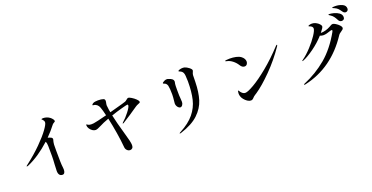

<svg xmlns="http://www.w3.org/2000/svg" viewBox="-30 -1708 5060 2615"><g transform="rotate(-20 2500.0 -401.0)"><path d="M707 -693Q707 -686 703.5 -683Q700 -680 691 -675Q673 -665 665 -655Q608 -580 538 -510Q570 -501 585 -493Q602 -484 602 -465Q602 -458 597 -445Q596 -442 592.5 -428Q589 -414 588 -394Q588 -387 587.5 -366Q587 -345 587 -300Q587 -108 594 -67Q597 -46 597 -30Q597 0 587 17Q577 34 557 34Q529 34 514 14.5Q499 -5 499 -42Q499 -68 503 -138Q508 -201 508 -254L507 -401Q507 -447 493 -467Q327 -316 162 -244Q149 -238 142 -238Q136 -238 136 -241Q136 -248 156 -261Q282 -358 378 -454Q474 -550 525.5 -621.5Q577 -693 577 -720Q577 -741 559 -760Q554 -765 549.5 -768Q545 -771 545 -773Q545 -782 570 -782Q594 -782 619.5 -774Q645 -766 667 -749Q682 -737 694.5 -721Q707 -705 707 -693Z M1883 -542Q1883 -533 1877 -528.5Q1871 -524 1857 -520Q1830 -510 1812 -497Q1770 -467 1692.5 -416Q1615 -365 1583 -346Q1573 -340 1569 -340Q1565 -340 1565 -344Q1565 -347 1574 -356Q1622 -397 1671.5 -461Q1721 -525 1721 -550Q1721 -562 1710 -562Q1699 -562 1623.5 -541.5Q1548 -521 1468 -494Q1493 -378 1538 -223Q1562 -140 1573 -94Q1584 -48 1584 -23Q1584 5 1571 19Q1558 33 1538 33Q1513 33 1494 14Q1475 -5 1473 -33Q1465 -128 1446 -245.5Q1427 -363 1403 -471Q1358 -454 1326 -441Q1301 -431 1278 -418Q1243 -401 1223.5 -393Q1204 -385 1189 -385Q1167 -385 1144 -400.5Q1121 -416 1106 -440Q1091 -464 1091 -486Q1091 -500 1096 -500Q1098 -500 1105 -494.5Q1112 -489 1119 -486Q1136 -478 1163 -478Q1184 -478 1195 -480Q1235 -485 1390 -525Q1372 -604 1356 -647Q1346 -676 1325 -693.5Q1304 -711 1278 -713Q1276 -713 1271.5 -713.5Q1267 -714 1265 -715.5Q1263 -717 1263 -719Q1263 -729 1279.5 -739Q1296 -749 1313 -751Q1333 -754 1355 -754Q1404 -754 1431 -744Q1453 -738 1453 -710Q1453 -701 1450 -688Q1447 -675 1446 -669Q1444 -659 1444 -649Q1444 -632 1452 -581Q1457 -554 1459 -544L1478 -549L1548 -568Q1668 -600 1698 -611Q1711 -617 1727 -631Q1734 -637 1741 -641.5Q1748 -646 1753 -646Q1768 -646 1800 -626.5Q1832 -607 1857.5 -582Q1883 -557 1883 -542Z M2248 49Q2248 45 2265 36Q2401 -36 2473 -124Q2545 -212 2570.5 -319.5Q2596 -427 2596 -579Q2596 -610 2592 -660Q2591 -680 2584 -699Q2577 -718 2562 -729Q2550 -738 2540 -741.5Q2530 -745 2526.5 -746.5Q2523 -748 2523 -753Q2523 -761 2545 -768Q2567 -775 2589 -775Q2600 -775 2614 -773Q2647 -763 2678 -738.5Q2709 -714 2709 -697Q2709 -690 2701 -672Q2697 -663 2693.5 -652.5Q2690 -642 2690 -633L2689 -584Q2688 -568 2688 -537Q2685 -389 2652 -282Q2619 -175 2528.5 -89.5Q2438 -4 2268 50Q2259 53 2253 53Q2248 53 2248 49ZM2324 -356 2326 -377Q2334 -446 2334 -484Q2334 -571 2324 -614Q2312 -651 2281 -659Q2274 -661 2270 -664Q2266 -667 2266 -670Q2266 -675 2276.5 -683Q2287 -691 2302.5 -697.5Q2318 -704 2334 -704Q2346 -704 2355 -700Q2396 -687 2411 -672.5Q2426 -658 2426 -640Q2426 -632 2423.5 -621.5Q2421 -611 2420 -605Q2417 -585 2417 -519Q2417 -464 2418 -438L2421 -398Q2424 -370 2424 -343Q2424 -320 2411 -300Q2398 -280 2378 -280Q2368 -280 2355 -290Q2342 -300 2333 -317.5Q2324 -335 2324 -356Z M3332 -545Q3306 -587 3266 -618Q3226 -649 3183 -656Q3166 -661 3166 -664Q3166 -670 3189 -672.5Q3212 -675 3237 -675Q3282 -675 3325 -666Q3368 -657 3396 -636Q3417 -620 3428.5 -600Q3440 -580 3440 -559Q3440 -537 3427 -520.5Q3414 -504 3392 -504Q3357 -504 3332 -545ZM3187 -184Q3187 -201 3190 -213Q3193 -225 3197 -226Q3201 -226 3207.5 -213.5Q3214 -201 3226 -189Q3250 -163 3279 -163Q3314 -163 3407.5 -217Q3501 -271 3628.5 -375.5Q3756 -480 3888 -622Q3898 -632 3903 -632Q3907 -632 3907 -628Q3907 -621 3898 -608Q3790 -449 3654 -312Q3518 -175 3415 -106Q3409 -102 3396 -94Q3383 -86 3374 -78.5Q3365 -71 3355 -60Q3338 -39 3314 -39Q3291 -39 3265 -56Q3239 -73 3219 -98.5Q3199 -124 3193 -147Q3187 -167 3187 -184Z M4977 -767Q4977 -748 4965 -737.5Q4953 -727 4938 -727Q4927 -727 4915.5 -734Q4904 -741 4897 -753Q4875 -785 4858.5 -801.5Q4842 -818 4816 -830Q4807 -834 4800 -837Q4793 -840 4789 -842Q4785 -844 4785 -847Q4785 -852 4796.5 -853.5Q4808 -855 4828 -855Q4883 -855 4930 -834Q4977 -813 4977 -767ZM4889 -675Q4889 -654 4876.5 -644Q4864 -634 4847 -634Q4833 -634 4821 -641.5Q4809 -649 4802 -664Q4785 -697 4769 -718.5Q4753 -740 4727 -757Q4721 -761 4712.5 -766.5Q4704 -772 4704 -775Q4704 -781 4719 -781Q4740 -781 4781 -771Q4822 -761 4855.5 -737Q4889 -713 4889 -675ZM4825 -544Q4825 -531 4816.5 -522.5Q4808 -514 4791 -503Q4775 -492 4765.5 -484.5Q4756 -477 4748 -465Q4496 -82 4086 8L4075 9Q4067 9 4067 4Q4067 -2 4080 -6Q4262 -82 4410.5 -206.5Q4559 -331 4676 -539Q4682 -551 4682 -557Q4682 -565 4672 -565Q4665 -565 4658 -563Q4620 -550 4594 -543.5Q4568 -537 4546 -537Q4522 -537 4497 -548Q4424 -467 4331 -400Q4238 -333 4172 -307Q4160 -303 4158 -303Q4154 -303 4154 -306Q4154 -309 4169 -320Q4232 -365 4298.5 -437Q4365 -509 4408.5 -575Q4452 -641 4452 -670Q4452 -686 4440 -697.5Q4428 -709 4408 -715Q4396 -719 4396 -724Q4396 -728 4408 -733Q4429 -740 4451 -740Q4478 -740 4506 -726Q4534 -712 4552.5 -692Q4571 -672 4571 -656Q4571 -648 4561 -631Q4541 -601 4522 -578H4525Q4555 -578 4592.5 -588Q4630 -598 4660 -615Q4683 -629 4693.5 -633.5Q4704 -638 4716 -638Q4729 -638 4756 -621.5Q4783 -605 4804 -583Q4825 -561 4825 -544Z"/></g></svg>

Font: Shippori Mincho SemiBold
Style: Regular
Weight: 600
Designer: FONTDASU
Foundry: FONTDASU / Google Inc. / but / Adobe
Version: Version 3.110; ttfautohint (v1.8.3)